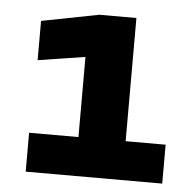

<svg xmlns="http://www.w3.org/2000/svg" viewBox="-40 -900 535 531"><g transform="rotate(5 227.0 -634.0)"><path d="M318 -859V-468H187V-833L260 -751L56 -719V-828L215 -859ZM50 -517H429V-409H50Z"/></g></svg>

Font: Unbounded SemiBold
Style: Regular
Weight: 600
Designer: Luke Prowse, Jean-Baptiste Morizot, Fátima Lázaro, Florian Runge
Foundry: NaN
Version: Version 1.700